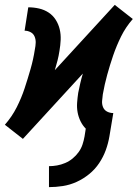

<svg xmlns="http://www.w3.org/2000/svg" viewBox="-45 -560 565 788"><path d="M156 208V122Q172 122 189 119Q206 116 222.5 109Q239 102 253 90.5Q267 79 277.5 64.5Q288 50 293.5 33.5Q299 17 302 0L307 -32Q294 -45 285.5 -62.5Q277 -80 273.5 -99Q270 -118 271.5 -138.5Q273 -159 276 -179Q280 -199 284.5 -218.5Q289 -238 295 -258L49 10L12 -19L-25 -48Q4 -81 23.5 -119.5Q43 -158 56 -197.5Q69 -237 80.5 -277Q92 -317 98 -357Q101 -371 101.5 -384.5Q102 -398 97 -410Q92 -422 80.5 -428Q69 -434 56 -434L71 -530Q94 -530 115.5 -525Q137 -520 154.5 -508.5Q172 -497 183.5 -479Q195 -461 200 -440Q205 -419 204 -396.5Q203 -374 199 -351Q196 -331 191 -311.5Q186 -292 180 -272L426 -540L463 -511L500 -482Q471 -449 452 -410.5Q433 -372 419.5 -332.5Q406 -293 395 -253Q384 -213 377 -173Q375 -159 374 -145.5Q373 -132 378 -120Q383 -108 394.5 -102Q406 -96 420 -96L404 0Q399 29 389 56.5Q379 84 362 109.5Q345 135 321 154.5Q297 174 269.5 186.5Q242 199 213 203.5Q184 208 156 208Z"/></svg>

Font: Iosevka Slab Oblique
Style: Bold
Weight: 700
Italic angle: -9°
Monospace: yes
Designer: Belleve Invis
Foundry: Belleve Invis
Version: Version 11.1.1; ttfautohint (v1.8.3)